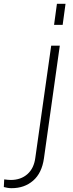

<svg xmlns="http://www.w3.org/2000/svg" viewBox="-140 -765 384 1005"><path d="M143 -635 158 -745H203L188 -635ZM-79 220Q-92 220 -102 218Q-112 216 -120 214L-118 174Q-110 175 -100.5 176Q-91 177 -84 177Q-31 177 3.5 146.5Q38 116 45 60L128 -526H173L90 64Q79 141 33.5 180.5Q-12 220 -79 220Z"/></svg>

Font: Plus Jakarta Sans ExtraLight
Style: Italic
Weight: 200
Italic angle: -8°
Designer: Gumpita Rahayu
Foundry: Tokotype
Version: Version 2.071; ttfautohint (v1.8.4.7-5d5b);gftools[0.9.29]